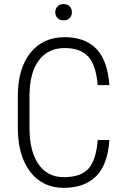

<svg xmlns="http://www.w3.org/2000/svg" viewBox="-20 -901 605 931"><path d="M510.3 -221.7Q502.4 -102.1 445.8 -46.1Q389.2 9.8 289.1 9.8Q186 9.8 126.5 -68.1Q66.9 -146 66.4 -279.8V-434.1Q66.4 -568.4 127.2 -644.5Q188 -720.7 293.5 -720.7Q393.1 -720.7 447.8 -663.6Q502.4 -606.4 510.3 -488.3H453.6Q445.8 -585 408 -626.5Q370.1 -668 293.5 -668Q212.9 -668 168 -607.9Q123 -547.9 123 -433.6V-281.2Q123 -168 166.5 -105Q210 -42 289.1 -42Q372.1 -42 409.2 -83.5Q446.3 -125 453.6 -221.7ZM248 -841.3Q248 -858.4 258.8 -869.9Q269.5 -881.3 288.1 -881.3Q307.1 -881.3 317.9 -869.9Q328.6 -858.4 328.6 -841.3Q328.6 -824.7 317.9 -813.5Q307.1 -802.2 288.1 -802.2Q269.5 -802.2 258.8 -813.5Q248 -824.7 248 -841.3Z"/></svg>

Font: Roboto Condensed Light
Style: Regular
Weight: 300
Designer: Google
Version: Version 2.134; 2016